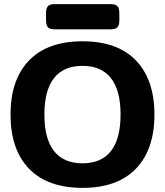

<svg xmlns="http://www.w3.org/2000/svg" viewBox="-20 -895 799 930"><path d="M203 -796V-832Q203 -855 212 -865Q221 -875 245 -875H516Q540 -875 549 -865Q558 -855 558 -832V-796Q558 -773 549 -763Q540 -753 516 -753H245Q221 -753 212 -763Q203 -773 203 -796ZM31 -340Q31 -509 120.5 -602Q210 -695 380 -695Q549 -695 638.5 -602Q728 -509 728 -340Q728 -171 638.5 -78Q549 15 380 15Q210 15 120.5 -78Q31 -171 31 -340ZM564 -340Q564 -457 517.5 -516.5Q471 -576 380 -576Q288 -576 241.5 -516.5Q195 -457 195 -340Q195 -223 241.5 -163.5Q288 -104 380 -104Q471 -104 517.5 -163.5Q564 -223 564 -340Z"/></svg>

Font: Mitr Medium
Style: Regular
Weight: 500
Designer: Thanarat Vachiruckul
Foundry: Cadson Demak
Version: Version 1.003